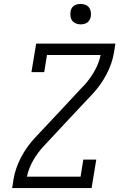

<svg xmlns="http://www.w3.org/2000/svg" viewBox="-20 -957 640 977"><path d="M328 -348 316 -358 281 -387 404 -519Q404 -519 404.5 -519Q405 -519 405 -519L406 -520Q437 -554 460 -594Q483 -634 492 -677H219L205 -590H140L164 -735H567L560 -689Q550 -632 521.5 -578Q493 -524 451 -479ZM42 0 49 -46Q59 -103 87.5 -157Q116 -211 158 -256L281 -387L328 -348L205 -216Q205 -216 204.5 -216Q204 -216 204 -216V-215Q172 -181 149 -141Q126 -101 117 -58H390L404 -145H470L446 0ZM390 -833Q378 -833 366.5 -837.5Q355 -842 348 -851Q341 -860 339 -872.5Q337 -885 339 -898Q340 -906 344.5 -914.5Q349 -923 356.5 -928Q364 -933 373 -935Q382 -937 390 -937Q403 -937 414.5 -932.5Q426 -928 433 -919Q440 -910 442 -897.5Q444 -885 442 -872Q440 -864 435.5 -855.5Q431 -847 423.5 -842Q416 -837 407.5 -835Q399 -833 390 -833Z"/></svg>

Font: Iosevka Curly Slab LtEx
Style: Italic
Weight: 300
Width: 7
Italic angle: -9°
Monospace: yes
Designer: Belleve Invis
Foundry: Belleve Invis
Version: Version 11.1.0; ttfautohint (v1.8.3)